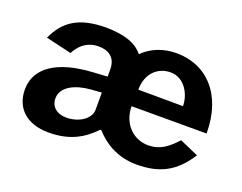

<svg xmlns="http://www.w3.org/2000/svg" viewBox="-90 -694 1099 871"><g transform="rotate(20 460.0 -258.5)"><path d="M520 -231H882C882 -418 777 -527 630 -527C567 -527 511 -505 470 -464C438 -505 381 -526 292 -527C158 -527 93 -480 53 -392L177 -363C204 -416 246 -435 286 -435C344 -435 372 -405 372 -354V-320L305 -316C127 -306 39 -239 39 -137C39 -49 99 10 206 10C308 10 369 -27 421 -80C424 -84 426 -84 430 -80C472 -33 538 10 631 10C740 10 813 -26 875 -123L784 -163C743 -118 707 -90 650 -90C577 -90 520 -149 520 -231ZM635 -436C702 -436 739 -367 739 -311L523 -312C523 -392 574 -436 635 -436ZM372 -243V-161C372 -116 321 -83 263 -81C212 -80 183 -107 183 -147C183 -203 247 -233 318 -239Z"/></g></svg>

Font: United Sans
Style: Bold
Weight: 700
Designer: Pablo Impallari, Rodrigo Fuenzalida (Modified by Dan O. Williams)
Version: Version 1.000;PS 001.000;hotconv 1.0.88;makeotf.lib2.5.64775